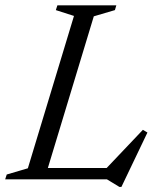

<svg xmlns="http://www.w3.org/2000/svg" viewBox="-38 -692 614 741"><path d="M324 -629 133.5 0H-18L-12 -18.5L69.5 -42.5L247.5 -630.5L177.5 -653L183.5 -671.5H411L405.5 -653ZM364 -33.5 513.5 -191 531 -180.5 430.5 29.5H423L374.5 0H96L110.5 -43.5H403.5Z"/></svg>

Font: Newsreader 20pt
Style: Italic
Weight: 400
Italic angle: -17°
Version: Version 1.003